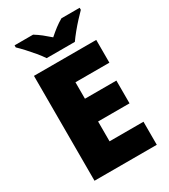

<svg xmlns="http://www.w3.org/2000/svg" viewBox="-222 -1029 994 1132"><g transform="rotate(-30 274.5 -463.5)"><path d="M501 0H77V-714H501V-559H270V-447H484V-292H270V-157H501ZM194 -767Q179 -790 156.5 -817Q134 -844 110.5 -869.5Q87 -895 68 -913V-927H194Q220 -911 241.5 -894Q263 -877 289 -854Q315 -877 338 -894.5Q361 -912 387 -927H511V-913Q494 -896 470.5 -870.5Q447 -845 424.5 -817.5Q402 -790 386 -767Z"/></g></svg>

Font: Noto Sans Arabic Blk
Style: Regular
Weight: 900
Designer: Monotype Design Team, Nadine Chahine, Nizar Qandah and Khaled Hosny
Foundry: Monotype Imaging Inc.
Version: Version 2.012; ttfautohint (v1.8.4.7-5d5b)